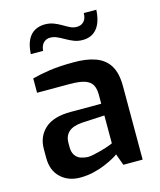

<svg xmlns="http://www.w3.org/2000/svg" viewBox="-114 -843 777 932"><g transform="rotate(-15 274.0 -377.5)"><path d="M174 6Q114 6 76 -30Q38 -66 38 -129V-174Q38 -236 80.5 -275Q123 -314 211 -314H364V-361Q364 -389 354 -408Q344 -427 318 -436.5Q292 -446 239 -446H77V-518Q114 -528 164 -535.5Q214 -543 283 -543Q349 -544 395 -527.5Q441 -511 464.5 -473Q488 -435 488 -369V0H391L370 -58Q363 -52 345 -42Q327 -32 300 -20.5Q273 -9 240.5 -1.5Q208 6 174 6ZM234 -81Q247 -81 263.5 -84.5Q280 -88 297 -92.5Q314 -97 328.5 -101.5Q343 -106 352.5 -110Q362 -114 364 -115V-255L248 -249Q202 -245 181.5 -225Q161 -205 161 -172V-150Q161 -125 171.5 -109.5Q182 -94 198.5 -88Q215 -82 234 -81ZM96 -635Q99 -681 113 -707.5Q127 -734 149.5 -745.5Q172 -757 198 -757Q222 -757 242 -749.5Q262 -742 279.5 -731.5Q297 -721 313 -713Q329 -705 347 -705Q369 -705 382.5 -719.5Q396 -734 396 -761H459Q456 -700 430 -668Q404 -636 358 -636Q334 -636 314 -644Q294 -652 276 -662.5Q258 -673 241 -680.5Q224 -688 207 -688Q187 -688 173.5 -674.5Q160 -661 158 -635Z"/></g></svg>

Font: Exo Thin SemiBold
Style: Regular
Weight: 600
Version: Version 2.000